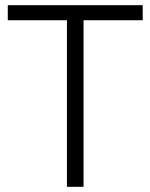

<svg xmlns="http://www.w3.org/2000/svg" viewBox="-20 -720 580 740"><path d="M238 -642H10V-700H530V-642H302V0H238Z"/></svg>

Font: Oak Sans Light
Style: Regular
Weight: 400
Designer: Erik Kennedy, Walven
Foundry: Erik Kennedy, Walven
Version: Version 1.100;Glyphs 3.1.2 (3151)